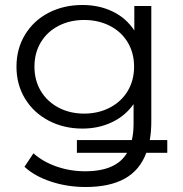

<svg xmlns="http://www.w3.org/2000/svg" viewBox="-20 -550 731 769"><path d="M650 62H566Q540 132 479.5 165.5Q419 199 323 199Q250 199 184.5 177.5Q119 156 78 118L114 64Q152 98 206.5 117Q261 136 321 136Q446 136 489 62H288V11H508Q515 -17 515 -55V-133Q482 -86 428.5 -60.5Q375 -35 310 -35Q236 -35 175.5 -66.5Q115 -98 80.5 -154.5Q46 -211 46 -283Q46 -355 80.5 -411.5Q115 -468 175 -499Q235 -530 310 -530Q377 -530 431 -504Q485 -478 518 -428V-526H586V-64Q586 -24 580 11H650ZM517 -283Q517 -338 491.5 -380.5Q466 -423 420 -446.5Q374 -470 317 -470Q260 -470 214.5 -446.5Q169 -423 143.5 -380.5Q118 -338 118 -283Q118 -228 143.5 -185.5Q169 -143 214.5 -119Q260 -95 317 -95Q374 -95 420 -119Q466 -143 491.5 -185.5Q517 -228 517 -283Z"/></svg>

Font: CMG Sans
Style: Regular
Weight: 400
Designer: Julieta Ulanovsky
Foundry: Julieta Ulanovsky
Version: Version 7.200